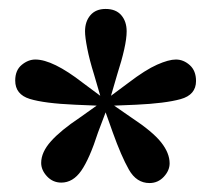

<svg xmlns="http://www.w3.org/2000/svg" viewBox="-20 -758 473 429"><path d="M216 -738Q239 -738 251 -724Q263 -710 263 -688Q263 -672 257.5 -647.5Q252 -623 242 -592L228 -544L267 -573Q305 -602 331 -613.5Q357 -625 373 -625Q390 -625 404 -612.5Q418 -600 418 -577Q418 -546 383.5 -536.5Q349 -527 284 -524L235 -522L274 -495Q321 -464 340 -440Q359 -416 359 -393Q359 -377 346 -363Q333 -349 314 -349Q285 -349 268 -379Q251 -409 232 -462L216 -507L199 -462Q180 -403 161.5 -376.5Q143 -350 117 -350Q98 -350 85 -364Q72 -378 72 -394Q72 -418 94 -442.5Q116 -467 158 -495L196 -522L148 -524Q79 -527 46.5 -537Q14 -547 14 -578Q14 -601 28.5 -613Q43 -625 59 -625Q98 -625 165 -573L204 -544L190 -592Q180 -624 175 -649.5Q170 -675 170 -688Q170 -710 182 -724Q194 -738 216 -738Z"/></svg>

Font: DM Serif Display
Style: Regular
Weight: 400
Designer: Colophon Foundry, Frank Grießhammer
Foundry: Colophon Foundry
Version: Version 5.200; ttfautohint (v1.8.3)